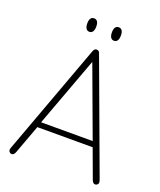

<svg xmlns="http://www.w3.org/2000/svg" viewBox="-139 -828 768 923"><g transform="rotate(20 245.0 -366.5)"><path d="M387 -156 442 -7Q448 8 459 8Q465 8 470 3.5Q475 -1 475 -7Q475 -10 473 -18L262 -589Q260 -597 255.5 -600.5Q251 -604 245 -604Q239 -604 235 -600.5Q231 -597 228 -589L18 -18Q17 -15 16.5 -12.5Q16 -10 16 -8Q16 -1 21 3.5Q26 8 32 8Q43 8 49 -7L104 -156ZM377 -184H113L245 -541ZM182 -741Q171 -741 165 -732.5Q159 -724 159 -707Q159 -690 165 -681Q171 -672 182 -672Q193 -672 199 -681Q205 -690 205 -707Q205 -724 199 -732.5Q193 -741 182 -741ZM308 -741Q297 -741 291 -732.5Q285 -724 285 -707Q285 -690 291 -681Q297 -672 308 -672Q319 -672 325 -681Q331 -690 331 -707Q331 -724 325 -732.5Q319 -741 308 -741Z"/></g></svg>

Font: Beiruti ExtraLight
Style: Regular
Weight: 250
Designer: Arlette Boutros
Foundry: Boutros
Version: Version 1.41